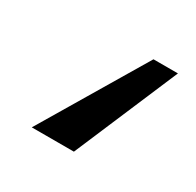

<svg xmlns="http://www.w3.org/2000/svg" viewBox="-77 -373 461 452"><g transform="rotate(30 153.0 -147.0)"><path d="M223.5 -287.5H290L170 -5.5H55.5Z"/></g></svg>

Font: HK Grotesk Medium
Style: Italic
Weight: 500
Italic angle: -8°
Designer: Alfredo Marco Pradil
Foundry: Hanken Design Co.
Version: Version 3.004